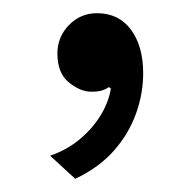

<svg xmlns="http://www.w3.org/2000/svg" viewBox="-20 -130 294 291"><path d="M127 -110Q160 -110 178.5 -85Q197 -60 197 -19Q197 12 186 42.5Q175 73 152.5 98.5Q130 124 94 141L56 106Q82 97 101.5 80.5Q121 64 133 44Q145 24 148 4L145 2Q141 5 135 7Q129 9 118 9Q102 9 84.5 -5Q67 -19 67 -49Q67 -74 84.5 -92Q102 -110 127 -110Z"/></svg>

Font: Kantumruy Pro
Style: Regular
Weight: 400
Designer: Sovichet Tep
Foundry: Sovichet Tep
Version: Version 1.002